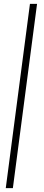

<svg xmlns="http://www.w3.org/2000/svg" viewBox="-20 -860 227 1000"><path d="M47 120H10L136 -840H173Z"/></svg>

Font: Tanohe Sans ExtraLight
Style: Italic
Weight: 200
Designer: Village Type and Design LLC & Cristiano Sobral
Foundry: Cooper Hewitt Smithsonian Design Museum
Version: Version 1.00;September 29, 2021;FontCreator 13.0.0.2655 64-b